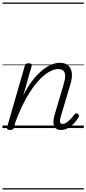

<svg xmlns="http://www.w3.org/2000/svg" viewBox="-20 -1018 686 1526"><path d="M464 15Q441 15 427.5 5.5Q414 -4 408.5 -21Q403 -38 405 -61Q407 -84 416 -112L485 -345Q498 -387 498 -414Q498 -441 484 -455Q470 -469 442 -469Q410 -469 369.5 -446.5Q329 -424 284 -374.5Q239 -325 193 -245.5Q147 -166 104 -52L91 -4Q88 6 81.5 10.5Q75 15 60 15Q48 15 40.5 10Q33 5 36 -6L177 -495Q181 -506 187 -510.5Q193 -515 206 -515Q223 -515 229 -509Q235 -503 231 -491L165 -260Q202 -332 240.5 -381Q279 -430 317 -460.5Q355 -491 390 -505Q425 -519 455 -519Q493 -519 518 -501Q543 -483 550 -444Q557 -405 538 -343L466 -102Q459 -78 457 -62.5Q455 -47 460 -40Q465 -33 476 -33Q493 -33 509.5 -44.5Q526 -56 542.5 -73.5Q559 -91 572 -109Q578 -117 583.5 -117.5Q589 -118 597 -113Q608 -106 609 -99.5Q610 -93 605 -87Q594 -67 573 -43Q552 -19 524 -2Q496 15 464 15ZM0 478H646V488H0ZM0 -20H646V0H0ZM0 -505H646V-500H0ZM0 -998H646V-988H0Z"/></svg>

Font: Playwrite AU SA Guides
Style: Regular
Weight: 400
Designer: Veronika Burian, José Scaglione
Foundry: TypeTogether
Version: Version 1.003